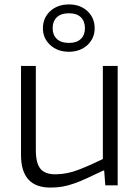

<svg xmlns="http://www.w3.org/2000/svg" viewBox="-20 -838 631 868"><path d="M292 -604Q240 -604 207 -634.5Q174 -665 174 -710Q174 -757 207 -787.5Q240 -818 292 -818Q343 -818 375.5 -787.5Q408 -757 408 -710Q408 -687 399.5 -668Q391 -649 375.5 -634.5Q360 -620 338.5 -612Q317 -604 292 -604ZM292 -644Q327 -644 345.5 -662Q364 -680 364 -710Q364 -742 345.5 -760Q327 -778 292 -778Q256 -778 237 -760Q218 -742 218 -710Q218 -680 237 -662Q256 -644 292 -644ZM208 10Q75 10 75 -137V-540H142V-159Q142 -101 162.5 -75.5Q183 -50 230 -50Q282 -50 335 -70.5Q388 -91 445 -119V-540H512V0H456L451 -67H447Q405 -47 373.5 -32.5Q342 -18 315 -8.5Q288 1 263 5.5Q238 10 208 10Z"/></svg>

Font: Encode Sans Normal
Style: Light
Weight: 300
Designer: Pablo Impallari, Andres Torresi
Foundry: Pablo Impallari, Andres Torresi
Version: Version 1.000; ttfautohint (v1.00) -l 8 -r 50 -G 200 -x 14 -